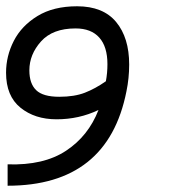

<svg xmlns="http://www.w3.org/2000/svg" viewBox="-42 -589 546 618"><path d="M373.8 -381.2Q373.8 -337.5 365 -295Q305 8.8 -17.5 8.8V-60Q98.8 -56.2 170.6 -103.8Q242.5 -151.2 275 -235Q212.5 -205 140 -205Q70 -205 23.8 -242.5Q-22.5 -280 -22.5 -355Q-22.5 -408.8 2.5 -457.5Q27.5 -506.2 78.8 -537.5Q130 -568.8 206.2 -568.8Q290 -568.8 331.9 -518.1Q373.8 -467.5 373.8 -381.2ZM148.8 -277.5Q197.5 -277.5 231.2 -290.6Q265 -303.8 298.8 -327.5Q303.8 -353.8 303.8 -382.5Q303.8 -438.8 277.5 -468.1Q251.2 -497.5 201.2 -497.5Q127.5 -497.5 90 -455.6Q52.5 -413.8 52.5 -362.5Q52.5 -320 74.4 -298.8Q96.2 -277.5 148.8 -277.5Z"/></svg>

Font: Cambay
Style: Italic
Weight: 400
Italic angle: -11°
Designer: Pooja Saxena
Foundry: Pooja Saxena
Version: Version 1.019;PS 001.019;hotconv 1.0.70;makeotf.lib2.5.58329